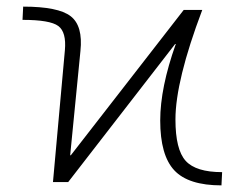

<svg xmlns="http://www.w3.org/2000/svg" viewBox="-20 -550 739 580"><path d="M535 -520H591Q510 -306 510 -189Q510 -98 541 -64Q572 -30 651 -30L649 10Q549 10 506.5 -35.5Q464 -81 464 -186Q464 -285 511 -417H509L186 0H140L176 -398Q181 -453 156 -471.5Q131 -490 48 -490L50 -530Q156 -530 193.5 -501Q231 -472 223 -396L192 -81H194Z"/></svg>

Font: M PLUS 1p Light
Style: Regular
Weight: 300
Version: Version 1.061